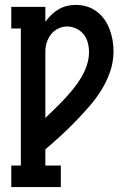

<svg xmlns="http://www.w3.org/2000/svg" viewBox="-20 -763 540 783"><path d="M26 0V-88H65V-647H26V-735H165V-674Q176 -689 189 -702Q202 -715 218 -724.5Q234 -734 252 -738.5Q270 -743 289 -743Q312 -743 334 -736.5Q356 -730 374.5 -716Q393 -702 406 -683.5Q419 -665 427 -643.5Q435 -622 439 -599.5Q443 -577 443 -554Q443 -512 429.5 -472Q416 -432 394 -396.5Q372 -361 344.5 -329.5Q317 -298 288 -268Q259 -238 228 -209.5Q197 -181 165 -154V-88H228V0ZM165 -282Q185 -301 205 -320.5Q225 -340 243.5 -360Q262 -380 279.5 -401.5Q297 -423 311 -446.5Q325 -470 334 -496.5Q343 -523 343 -550Q343 -570 338 -589Q333 -608 321 -623Q309 -638 291 -646.5Q273 -655 254 -655Q235 -655 217.5 -646.5Q200 -638 188.5 -623.5Q177 -609 171 -591Q165 -573 165 -554Z"/></svg>

Font: Iosevka Curly Slab Semibold
Style: Regular
Weight: 600
Monospace: yes
Designer: Belleve Invis
Foundry: Belleve Invis
Version: Version 22.1.2; ttfautohint (v1.8.4)